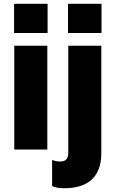

<svg xmlns="http://www.w3.org/2000/svg" viewBox="-20 -786 607 1009"><path d="M54 -766V-612.6H230.1V-766ZM337.4 -766V-612.6H513.5V-766ZM55 0H228.7V-545.5H55ZM312.5 203.1C427.9 205.3 512.4 154.8 512.4 20.6V-545.5H338.8V14.9C338.8 38 334.2 62.9 295.5 62.9C279.8 62.9 262.4 58.6 253.9 54.3V191.8C269.9 199.2 284.8 202.4 312.5 203.1Z"/></svg>

Font: TID UI Extra Bold
Style: Regular
Weight: 800
Designer: The TID Project Authors
Foundry: Bakken & Bæck
Version: Version 1.001;hotconv 1.0.109;makeotfexe 2.5.65596